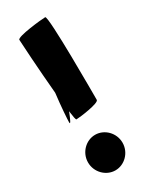

<svg xmlns="http://www.w3.org/2000/svg" viewBox="-151 -578 498 627"><g transform="rotate(-30 98.0 -264.0)"><path d="M23 -57C23 -20 53 10 88 10C123 10 153 -20 153 -57C153 -94 123 -124 88 -124C53 -124 23 -94 23 -57ZM29 -516C29 -508 36 -397 44 -308C38 -259 35 -212 35 -202C35 -190 43 -207 53 -233C56 -211 58 -198 61 -198C74 -198 150 -208 150 -220C150 -233 151 -538 139 -538C126 -538 29 -528 29 -516Z"/></g></svg>

Font: Ampere
Style: SCSuCnd
Weight: 400
Version: Version 1